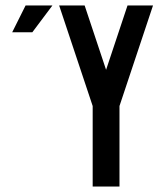

<svg xmlns="http://www.w3.org/2000/svg" viewBox="-20 -679 577 699"><path d="M73.2 -659.2H170.9L97.7 -561.5H24.4ZM317.4 -293 195.3 -659.2H288.1L366.2 -424.8L444.3 -659.2H537.1L415 -293V0H317.4Z"/></svg>

Font: Alegre Sans
Style: Regular
Weight: 400
Width: 3
Designer: GrandChaos9000
Version: Version 1.2.6 - August 1, 2014